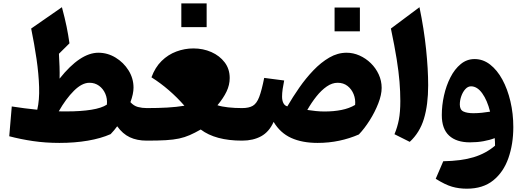

<svg xmlns="http://www.w3.org/2000/svg" viewBox="-20 -846 3143 1155"><path d="M571.8 -528.8Q627 -528.8 675.3 -499.5Q723.6 -470.2 753.4 -422.4Q783.2 -374.5 783.2 -318.8Q783.2 -281.7 764.6 -231.4Q784.7 -209 809.8 -202.4Q835 -195.8 862.8 -195.8H863.3V0H862.8Q804.2 0 761 -20.3Q717.8 -40.5 685.1 -86.4Q675.8 -74.2 666.3 -62.3Q656.7 -50.3 645.5 -39.1Q586.9 -13.2 508.3 0.2Q429.7 13.7 337.4 13.7Q253.9 13.7 179 2.7Q104 -8.3 35.6 -26.4L50.8 -205.6Q89.4 -199.2 128.2 -194.6Q167 -189.9 204.1 -186Q217.8 -243.7 215.3 -322.3Q212.9 -400.9 199.7 -491.5Q186.5 -582 167.5 -674.3L352.5 -802.7Q370.6 -734.9 380.6 -686Q390.6 -637.2 397.9 -585.4L334.5 -522.5Q336.9 -483.9 338.1 -445.3Q339.4 -406.7 338.4 -373Q462.4 -528.8 571.8 -528.8ZM518.1 -348.1Q473.1 -348.1 424.8 -300Q376.5 -252 333.5 -176.3Q345.7 -175.8 357.7 -175.8Q369.6 -175.8 381.3 -175.8Q466.3 -175.8 529.1 -185.8Q591.8 -195.8 623 -216.8Q626.5 -252.4 613.5 -282.2Q600.6 -312 575.7 -330.1Q550.8 -348.1 518.1 -348.1Z M863.3 0Q852.5 0 847.2 -8.1Q841.8 -16.1 841.8 -38.6V-157.2Q841.8 -179.7 847.2 -187.7Q852.5 -195.8 863.3 -195.8Q932.1 -195.8 986.8 -199Q1041.5 -202.1 1089.4 -210Q1045.9 -259.8 996.3 -302.7Q946.8 -345.7 891.1 -380.9Q913.1 -440.9 952.1 -479.2Q991.2 -517.6 1041 -536.1Q1090.8 -554.7 1143.6 -554.7Q1202.1 -554.7 1251.7 -532.7Q1301.3 -510.7 1331.5 -470.9Q1361.8 -431.2 1361.8 -376.5Q1361.8 -335 1342.8 -295.2Q1323.7 -255.4 1288.1 -212.9Q1312.5 -204.6 1352.1 -200.2Q1391.6 -195.8 1436 -195.8H1436.5V0H1436Q1275.9 0 1187.5 -66.9Q1151.4 -46.4 1121.3 -33.2Q1091.3 -20 1057.4 -12.7Q1023.4 -5.4 977.5 -2.7Q931.6 0 863.3 0ZM1070.8 -825.7H1223.1V-682.6H1070.8Z M2064.9 -528.8Q2105 -528.8 2142.8 -512Q2180.7 -495.1 2210.7 -465.8Q2240.7 -436.5 2258.3 -398.2Q2275.9 -359.9 2275.9 -317.4Q2275.9 -275.9 2255.6 -223.9Q2235.4 -171.9 2203.9 -122.1Q2172.4 -72.3 2138.7 -37.1Q2083 -12.7 2020.5 0.5Q1958 13.7 1890.6 13.7Q1797.4 13.7 1731.4 -16.4Q1665.5 -46.4 1626 -112.8Q1599.1 -52.7 1551 -26.4Q1502.9 0 1436.5 0Q1425.8 0 1420.4 -8.1Q1415 -16.1 1415 -38.6V-157.2Q1415 -179.7 1420.4 -187.7Q1425.8 -195.8 1436.5 -195.8Q1477.5 -195.8 1501 -209.7Q1524.4 -223.6 1539.3 -262.7Q1554.2 -301.8 1569.3 -377.4L1689.5 -361.8Q1684.1 -336.4 1680.4 -310.8Q1676.8 -285.2 1676.8 -265.1Q1676.8 -241.7 1684.6 -226.1Q1692.4 -210.4 1708.5 -206.1Q1740.7 -261.7 1780.3 -318.6Q1819.8 -375.5 1865.5 -423.1Q1911.1 -470.7 1961.2 -499.8Q2011.2 -528.8 2064.9 -528.8ZM2011.2 -348.1Q1978 -348.1 1945.6 -325.7Q1913.1 -303.2 1883.5 -266.1Q1854 -229 1828.6 -184.6Q1853 -180.7 1879.9 -178Q1906.7 -175.3 1932.1 -175.3Q1987.8 -175.3 2034.2 -184.6Q2080.6 -193.8 2116.2 -214.8Q2119.6 -248.5 2107.4 -279.1Q2095.2 -309.6 2070.6 -328.9Q2045.9 -348.1 2011.2 -348.1ZM1992.7 -800.8H2145V-657.7H1992.7Z M2503.4 -802.7Q2530.8 -670.4 2543.2 -549.8Q2555.7 -429.2 2555.7 -333Q2555.7 -215.8 2530.3 -131.8Q2504.9 -47.9 2444.8 7.3L2353 -38.6Q2370.6 -80.6 2379.4 -126.2Q2388.2 -171.9 2388.2 -238.3Q2388.2 -294.4 2383.3 -354.2Q2378.4 -414.1 2366.2 -490.7Q2354 -567.4 2331.5 -674.3Z M2788.1 289.1Q2740.7 289.1 2699.2 277.1Q2657.7 265.1 2601.1 229.5L2646.5 124Q2755.9 122.1 2829.6 99.6Q2903.3 77.1 2958 30.3Q2958 19 2957.5 8.1Q2957 -2.9 2956.1 -15.1Q2926.3 -3.4 2888.4 3.4Q2850.6 10.3 2807.1 10.3Q2725.6 10.3 2681.6 -30.3Q2637.7 -70.8 2637.7 -153.8Q2637.7 -211.9 2650.9 -271.2Q2664.1 -330.6 2689.5 -380.4Q2714.8 -430.2 2751.5 -460.4Q2788.1 -490.7 2835 -490.7Q2885.7 -490.7 2928.2 -457.8Q2970.7 -424.8 3002 -367.4Q3033.2 -310.1 3050.5 -236.3Q3067.9 -162.6 3067.9 -81.5Q3067.9 21 3038.3 105.2Q3008.8 189.5 2947 239.3Q2885.3 289.1 2788.1 289.1ZM2928.2 -174.3Q2911.1 -242.7 2880.9 -284.7Q2850.6 -326.7 2813.5 -326.7Q2794.4 -326.7 2779.1 -309.6Q2763.7 -292.5 2754.9 -267.3Q2746.1 -242.2 2746.1 -217.3Q2746.1 -185.5 2767.8 -175.3Q2789.6 -165 2827.6 -165Q2852.1 -165 2878.9 -167.7Q2905.8 -170.4 2928.2 -174.3Z"/></svg>

Font: Pinar-DS3-FD ExtraBold
Style: Regular
Weight: 800
Designer: Amin Abedi
Version: Version 3.000